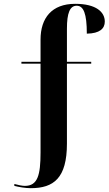

<svg xmlns="http://www.w3.org/2000/svg" viewBox="-20 -744 568 1004"><path d="M141 240C261 240 330 187 330 7V-411H457V-421H330V-594C330 -675 345 -714 381 -714C417 -714 434 -673 434 -568C502 -569 528 -595 528 -631C528 -681 483 -724 373 -724C251 -724 192 -650 192 -537V-421H92V-411H192V53C192 172 177 228 110 228C96 228 77 224 55 218V228C78 234 112 240 141 240Z"/></svg>

Font: Noto Serif Display Condensed Extra
Style: Regular
Weight: 800
Width: 3
Designer: Monotype Design Team
Foundry: Monotype Imaging Inc.
Version: Version 1.900